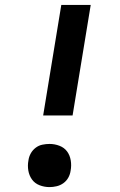

<svg xmlns="http://www.w3.org/2000/svg" viewBox="-20 -755 490 783"><path d="M156 -284 230 -735H350L276 -284ZM182 8Q161 8 141.5 0.5Q122 -7 110.5 -23Q99 -39 95.5 -59.5Q92 -80 96 -101Q98 -116 105.5 -129.5Q113 -143 125.5 -152.5Q138 -162 153 -165Q168 -168 182 -168Q203 -168 222.5 -160.5Q242 -153 253.5 -137.5Q265 -122 268.5 -101Q272 -80 268 -59Q266 -44 258.5 -30.5Q251 -17 238.5 -8Q226 1 211 4.5Q196 8 182 8Z"/></svg>

Font: Zed Sans Extended
Style: Bold Italic
Weight: 700
Width: 7
Italic angle: -9°
Designer: Belleve Invis
Foundry: Belleve Invis
Version: Version 1.0.0; ttfautohint (v1.8.4)